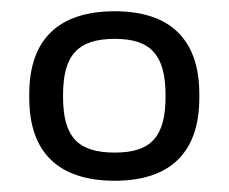

<svg xmlns="http://www.w3.org/2000/svg" viewBox="-20 -693 406 341"><path d="M32 -526V-519C32 -423 83 -372 184 -372C283 -372 334 -423 334 -519V-526C334 -622 283 -673 184 -673C83 -673 32 -622 32 -526ZM92 -521V-524C92 -595 118 -624 184 -624C248 -624 274 -595 274 -524V-521C274 -450 248 -422 184 -422C118 -422 92 -450 92 -521Z"/></svg>

Font: LT Wave Light
Style: Regular
Weight: 300
Designer: Daniel Lyons
Version: Version 2.5 (Glyphs App)